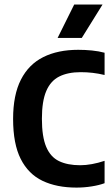

<svg xmlns="http://www.w3.org/2000/svg" viewBox="-20 -823 496 850"><path d="M318.5 7.5Q231 7.5 168.2 -22.5Q105.5 -52.5 71.8 -119.2Q38 -186 38 -296.5Q38 -402.5 72.5 -470.2Q107 -538 171.5 -570.2Q236 -602.5 326.5 -602.5Q356.5 -602.5 387 -599.5Q417.5 -596.5 443 -589.5V-491Q416 -497.5 390.2 -500.5Q364.5 -503.5 337 -503.5Q280.5 -503.5 242.2 -484.2Q204 -465 184.8 -420Q165.5 -375 165.5 -297.5Q165.5 -218 184.5 -173Q203.5 -128 241.2 -109.8Q279 -91.5 335 -91.5Q359.5 -91.5 387 -96.5Q414.5 -101.5 443 -111V-12Q419 -3 385.8 2.2Q352.5 7.5 318.5 7.5ZM235 -655 308.5 -803H434L342 -655Z"/></svg>

Font: Encode Sans SC Condensed SemiBold
Style: Regular
Weight: 600
Width: 3
Designer: Multiple Designers
Foundry: Impallari Type
Version: Version 3.002